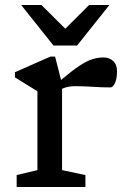

<svg xmlns="http://www.w3.org/2000/svg" viewBox="-20 -752 516 772"><path d="M396 -521Q419.5 -521 435 -506.8Q450.5 -492.5 450.5 -466Q450.5 -434.5 442 -417.5Q433.5 -400.5 424 -400.5Q388 -400.5 352.5 -403Q317 -405.5 283.5 -405.5Q269.5 -405.5 256.8 -403.5Q244 -401.5 229.5 -395V-68L323.5 -48V0H47V-48L130.5 -68V-385L40 -441V-461.5L182.5 -524.5H201.5L225.5 -430.5Q270.5 -468.5 300.2 -488Q330 -507.5 352.2 -514.2Q374.5 -521 396 -521ZM420 -732 290 -569H195L65 -732H146.5L242.5 -636.5L338.5 -732Z"/></svg>

Font: Newsreader 6pt
Style: Regular
Weight: 400
Designer: Hugues Gentile
Foundry: Production Type
Version: Version 1.003; ttfautohint (v1.8.3)